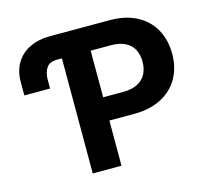

<svg xmlns="http://www.w3.org/2000/svg" viewBox="-102 -826 1026 945"><g transform="rotate(-15 411.0 -353.5)"><path d="M31.9 -458V-526.3Q31.9 -581.3 56.2 -622.3Q80.4 -663.3 125.6 -685.2Q170.7 -707 231.8 -707H334.1V-586.3H232.7Q193.5 -586.3 178 -561.7Q162.6 -537 163 -498.6V-458ZM257.8 -707H534.5Q613.5 -707 670.7 -676.9Q728 -646.8 757.9 -592.6Q787.9 -538.5 787.9 -468Q787.9 -397.5 757.4 -344Q726.9 -290.4 669 -260.4Q611.2 -230.3 531.1 -230.3H353.1V-348.8H507.8Q550.4 -348.8 579.4 -363.7Q608.5 -378.6 622.7 -405.4Q636.9 -432.3 636.9 -468Q636.9 -504.3 622.7 -530.9Q608.5 -557.5 579.5 -571.9Q550.5 -586.3 507.4 -586.3H404.3V0H257.8Z"/></g></svg>

Font: WEMIX Pretendard Variable
Style: Regular
Weight: 400
Designer: Base glyphs from Inter by Rasmus Andersson; Hangeul glyphs from Noto Sans CJK(Source Han Sans) by Jang Soo-young and Kan
Foundry: Kil Hyung-jin
Version: Version 1.000;Glyphs 3.2 (3208)